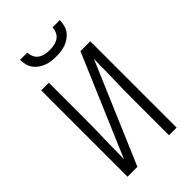

<svg xmlns="http://www.w3.org/2000/svg" viewBox="-278 -1056 1156 1156"><g transform="rotate(-45 300.0 -477.5)"><path d="M91 0V-735H156V-441Q156 -393 155.5 -344.5Q155 -296 153 -248L152 -193Q152 -167 151.5 -141Q151 -115 150 -89L425 -735H509V0H444V-294Q444 -342 444.5 -390.5Q445 -439 447 -487L448 -542Q448 -568 448.5 -594Q449 -620 450 -646L175 0ZM300 -815Q279 -815 258.5 -817.5Q238 -820 218.5 -827.5Q199 -835 182 -847Q165 -859 153 -876Q141 -893 136 -913.5Q131 -934 131 -955H193Q193 -936 201.5 -917.5Q210 -899 226 -888.5Q242 -878 261.5 -874Q281 -870 300 -870Q319 -870 338.5 -874Q358 -878 374 -888.5Q390 -899 398.5 -917.5Q407 -936 407 -955H469Q469 -934 464 -913.5Q459 -893 447 -876Q435 -859 418 -847Q401 -835 381.5 -827.5Q362 -820 341.5 -817.5Q321 -815 300 -815Z"/></g></svg>

Font: Iosevka Light Extended
Style: Regular
Weight: 300
Width: 7
Monospace: yes
Designer: Belleve Invis
Foundry: Belleve Invis
Version: Version 32.5.0; ttfautohint (v1.8.4)